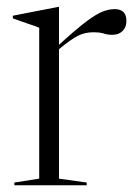

<svg xmlns="http://www.w3.org/2000/svg" viewBox="-20 -548 400 568"><path d="M319 -521Q354 -521 354 -486Q354 -467.5 342.5 -456.2Q331 -445 313 -445Q298 -445 287 -448.8Q276 -452.5 255.5 -452.5Q231 -452.5 210.2 -442Q189.5 -431.5 154.5 -402.5V-19.5L236.5 -8V0H22.5V-8L96 -19.5V-466Q86.5 -470 66 -476.8Q45.5 -483.5 18 -493.5V-501.5L151.5 -527.5H154.5V-415.5Q206 -462.5 236.2 -485Q266.5 -507.5 284.8 -514.2Q303 -521 319 -521Z"/></svg>

Font: Newsreader 72pt Light
Style: Regular
Weight: 300
Designer: Hugues Gentile
Foundry: Production Type
Version: Version 1.003; ttfautohint (v1.8.3)